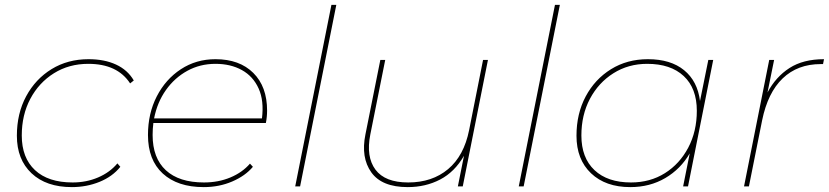

<svg xmlns="http://www.w3.org/2000/svg" viewBox="-20 -762 3389 785"><path d="M274 3Q169 3 109 -53.5Q49 -110 49 -207Q49 -298 87 -368.5Q125 -439 191 -479.5Q257 -520 342 -520Q407 -520 454.5 -498Q502 -476 527 -433L512 -421Q460 -501 341 -501Q262 -501 200.5 -462.5Q139 -424 104 -358Q69 -292 69 -208Q69 -117 123 -66.5Q177 -16 277 -16Q333 -16 381 -36.5Q429 -57 460 -94L472 -80Q440 -40 387 -18.5Q334 3 274 3Z M813 3Q706 3 645.5 -52.5Q585 -108 585 -210Q585 -298 621 -368Q657 -438 719.5 -479Q782 -520 861 -520Q959 -520 1015.5 -464Q1072 -408 1072 -310Q1072 -284 1067 -259H607Q604 -235 604 -210Q604 -116 658 -66Q712 -16 814 -16Q873 -16 922 -36.5Q971 -57 1002 -93L1014 -80Q983 -43 929.5 -20Q876 3 813 3ZM610 -278H1051Q1060 -350 1037.5 -400Q1015 -450 969 -475.5Q923 -501 861 -501Q798 -501 746 -472.5Q694 -444 658.5 -394Q623 -344 610 -278Z M1187 0 1335 -742H1355L1207 0Z M1647 3Q1541 3 1498 -57.5Q1455 -118 1474 -212L1535 -517H1555L1494 -212Q1476 -121 1515 -68.5Q1554 -16 1649 -16Q1747 -16 1812 -70.5Q1877 -125 1898 -230L1955 -517H1975L1872 0H1852L1877 -125Q1839 -59 1779.5 -28Q1720 3 1647 3Z M2101 0 2249 -742H2269L2121 0Z M2557 3Q2456 3 2396.5 -53.5Q2337 -110 2337 -207Q2337 -297 2374.5 -367.5Q2412 -438 2478 -479Q2544 -520 2629 -520Q2722 -520 2777 -475Q2832 -430 2842 -349L2876 -517H2896L2793 0H2773L2800 -135Q2763 -71 2700 -34Q2637 3 2557 3ZM2560 -16Q2638 -16 2698.5 -54Q2759 -92 2794 -158.5Q2829 -225 2829 -309Q2829 -401 2775.5 -451Q2722 -501 2626 -501Q2549 -501 2488 -462.5Q2427 -424 2392 -358Q2357 -292 2357 -208Q2357 -117 2410.5 -66.5Q2464 -16 2560 -16Z M3022 0 3125 -517H3145L3118 -384Q3152 -448 3208 -484Q3264 -520 3349 -520L3345 -500H3336Q3241 -500 3180 -441.5Q3119 -383 3096 -270L3042 0Z"/></svg>

Font: Montserrat Thin
Style: Italic
Weight: 100
Italic angle: -11.3°
Designer: Julieta Ulanovsky
Foundry: Julieta Ulanovsky
Version: Version 9.000; ttfautohint (v1.8.4.7-5d5b)